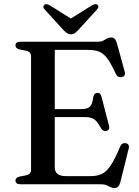

<svg xmlns="http://www.w3.org/2000/svg" viewBox="-20 -905 685 943"><path d="M205 -369H378Q409 -369 421.5 -381Q434 -393 438 -428Q440 -438 444.8 -443Q449.5 -448 457.5 -449Q473 -450.5 478 -431.5L515.5 -287.5Q518 -277 515.2 -271Q512.5 -265 504 -262Q496 -260 489.2 -262.8Q482.5 -265.5 477.5 -273Q465 -296.5 454 -308.8Q443 -321 429.5 -325.5Q416 -330 395.5 -330H205ZM56 -682Q56 -690.5 61.8 -695.2Q67.5 -700 80 -700H460.5Q476.5 -700 486.5 -705.2Q496.5 -710.5 505.5 -715.8Q514.5 -721 525.5 -721Q537 -721 543.2 -714.5Q549.5 -708 554 -693.5L592.5 -553Q595.5 -543 592.2 -536.2Q589 -529.5 580 -527Q570 -524 562 -527.8Q554 -531.5 549 -542Q531.5 -580.5 516.8 -603.8Q502 -627 486.8 -639.2Q471.5 -651.5 453.2 -655.8Q435 -660 410.5 -660H249V-83.5Q249 -61.5 262.5 -50.8Q276 -40 304 -40H425Q457.5 -40 480.2 -50.8Q503 -61.5 524 -93Q545 -124.5 571 -187Q575 -196 581.8 -199.5Q588.5 -203 596.5 -202Q606.5 -200.5 610.8 -193.5Q615 -186.5 612 -175L571 -10Q567 4.5 560.2 11.5Q553.5 18.5 541 18.5Q531 18.5 522.2 13.8Q513.5 9 503 4.5Q492.5 0 477.5 0H80Q67.5 0 61.8 -5Q56 -10 56 -18Q56 -32.5 74.5 -37.5L108 -44Q120 -46.5 126.2 -53.2Q132.5 -60 132.5 -70.5V-629.5Q132.5 -640 126.2 -646.8Q120 -653.5 108 -656L74.5 -662.5Q56 -667.5 56 -682ZM348 -801.5 224 -879Q207.5 -889 197.5 -881.5Q193.5 -878 193 -872Q192.5 -866 199 -859L292 -757Q301.5 -747.5 309.5 -742Q317.5 -736.5 328.5 -736.5Q339.5 -736.5 347 -742Q354.5 -747.5 364 -757L457 -859Q463.5 -866 463.2 -872Q463 -878 459 -881.5Q449 -889 432 -879L308 -801.5Z"/></svg>

Font: Fraunces 16pt
Style: Regular
Weight: 400
Version: Version 1.000;[b76b70a41]